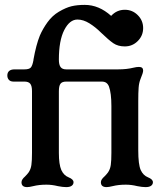

<svg xmlns="http://www.w3.org/2000/svg" viewBox="-20 -756 676 786"><path d="M68 -10Q68 -16 72 -22Q76 -28 82 -33Q92 -43 97 -50Q106 -63 108.5 -80.5Q111 -98 111 -130V-383Q111 -404 104 -413Q97 -422 80 -422H35Q23 -422 16.5 -429Q10 -436 10 -447Q10 -459 17.5 -465.5Q25 -472 40 -472H80Q100 -472 106.5 -480Q113 -488 117 -510V-512Q128 -573 143 -610Q155 -638 174.5 -665Q194 -692 221 -708Q250 -725 273 -730.5Q296 -736 327 -736Q385 -736 435 -691Q458 -716 491 -716Q522 -716 544 -694Q566 -672 566 -641Q566 -610 544 -588Q522 -566 491 -566Q463 -566 444 -579Q425 -592 394 -622Q371 -645 346 -660.5Q321 -676 297 -676Q265 -676 243 -633Q221 -590 221 -512Q221 -491 228 -481.5Q235 -472 251 -472H464Q499 -472 527 -479Q539 -482 549 -482Q566 -482 566 -467Q566 -458 555 -432Q549 -417 547.5 -397Q546 -377 546 -343V-332V-140Q546 -83 556 -60Q566 -38 586 -30Q606 -22 606 -10Q606 -1 598.5 4.5Q591 10 576 10Q562 10 542 6Q518 0 495 0Q465 0 441 6Q425 10 416 10Q393 10 393 -10Q393 -16 397 -22Q401 -28 407 -33Q417 -43 422 -50Q431 -63 433.5 -80.5Q436 -98 436 -130V-322Q436 -375 426 -402Q422 -412 415 -417Q408 -422 396 -422H251Q234 -422 227.5 -413Q221 -404 221 -382V-130Q221 -83 231 -60Q241 -38 261 -30Q281 -22 281 -10Q281 -1 273.5 4.5Q266 10 251 10Q237 10 217 6Q193 0 170 0Q140 0 116 6Q100 10 91 10Q68 10 68 -10Z"/></svg>

Font: Raigarh
Style: Regular
Weight: 400
Designer: jaikishan Patel
Foundry: MagicType
Version: Version 1.000;FEAKit 1.0